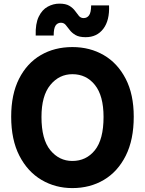

<svg xmlns="http://www.w3.org/2000/svg" viewBox="-20 -994 778 1030"><path d="M368 15Q277 15 202.5 -29Q128 -73 84 -158.5Q40 -244 40 -368Q40 -488 82.2 -571.5Q124.5 -655 198.5 -698.2Q272.5 -741.5 368.5 -741.5Q462.5 -741.5 536.8 -698.2Q611 -655 654.2 -571.5Q697.5 -488 697.5 -368Q697.5 -244 654.5 -158.5Q611.5 -73 537.2 -29Q463 15 368 15ZM368 -130.5Q442.5 -130.5 489 -188.2Q535.5 -246 535.5 -366.5Q535.5 -480.5 489.2 -538.2Q443 -596 368.5 -596Q297.5 -596 250 -538.2Q202.5 -480.5 202.5 -366.5Q202.5 -246 250 -188.2Q297.5 -130.5 368 -130.5ZM439.5 -794.5Q404.5 -794.5 384.8 -806.2Q365 -818 353.8 -833.2Q342.5 -848.5 332.5 -860.2Q322.5 -872 307 -872Q288.5 -872 278.2 -857Q268 -842 268 -803.5H171.5Q169.5 -867 187.8 -904.5Q206 -942 236 -958.2Q266 -974.5 298.5 -974.5Q333 -974.5 352.2 -962.8Q371.5 -951 382.5 -935.8Q393.5 -920.5 403.2 -908.8Q413 -897 428.5 -897Q447 -897 457.8 -911.8Q468.5 -926.5 469 -965H565Q568.5 -884.5 534.2 -839.5Q500 -794.5 439.5 -794.5Z"/></svg>

Font: Spline Sans
Style: Bold
Weight: 700
Designer: Eben Sorkin, Mirko Velimirovic
Foundry: Sorkin Type
Version: Version 1.000; ttfautohint (v1.8.3)